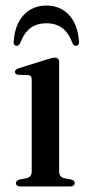

<svg xmlns="http://www.w3.org/2000/svg" viewBox="-20 -673 316 693"><path d="M193.5 -449V-55Q193.5 -44 198 -38.2Q202.5 -32.5 211 -30L236.5 -25Q243 -23.5 246.2 -20.2Q249.5 -17 249.5 -12Q249.5 -6.5 245.2 -3.2Q241 0 233.5 0H53.5Q46 0 41.8 -3.2Q37.5 -6.5 37.5 -12Q37.5 -16.5 40.8 -19.8Q44 -23 50 -25L77 -30Q85.5 -32.5 90 -38Q94.5 -43.5 94.5 -54.5V-385Q94.5 -393.5 91.5 -397.2Q88.5 -401 81.5 -402L46 -403Q40 -404 37 -406.5Q34 -409 34 -413.5Q34 -418 37.5 -421.2Q41 -424.5 48.5 -427L149.5 -458.5Q160 -462 166.2 -463.5Q172.5 -465 178.5 -465Q185.5 -465 189.5 -460.8Q193.5 -456.5 193.5 -449ZM147.5 -589Q114 -589 90.8 -572.5Q67.5 -556 53 -517.5Q48 -507.5 40.5 -507.5Q35 -507.5 31.8 -511.8Q28.5 -516 29.5 -523.5Q33.5 -584.5 65.5 -618.8Q97.5 -653 147.5 -653Q197.5 -653 229.2 -618.8Q261 -584.5 265 -523.5Q266 -516 262.8 -511.8Q259.5 -507.5 254 -507.5Q246.5 -507.5 241.5 -517.5Q227.5 -555 204.5 -572Q181.5 -589 147.5 -589Z"/></svg>

Font: Fraunces 60pt
Style: Regular
Weight: 400
Version: Version 1.000;[b76b70a41]